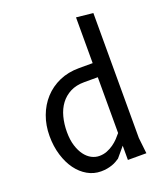

<svg xmlns="http://www.w3.org/2000/svg" viewBox="-147 -914 895 1025"><g transform="rotate(-20 300.0 -401.0)"><path d="M328 -470Q282 -470 248.5 -452.8Q215 -435.5 193 -406Q171 -376.5 160.5 -336.5Q150 -296.5 150 -251Q150 -206.5 160.5 -173Q171 -139.5 187.8 -117Q204.5 -94.5 226 -83.2Q247.5 -72 270 -72Q293.5 -72 313.8 -80Q334 -88 351 -100Q368 -112 381.5 -126.2Q395 -140.5 405 -153V-470ZM405 0V-81L357.5 -24.5Q348.5 -18.5 338 -12.5Q327.5 -6.5 314.5 -2Q301.5 2.5 285.8 5.5Q270 8.5 250.5 8.5Q209.5 8.5 174 -11.8Q138.5 -32 112.2 -68Q86 -104 70.8 -153.8Q55.5 -203.5 55.5 -263Q55.5 -323 74.8 -375.2Q94 -427.5 129.5 -466.5Q165 -505.5 215.2 -527.8Q265.5 -550 327.5 -550H405V-810L500 -800V-90L510 0Z"/></g></svg>

Font: B612
Style: Regular
Weight: 400
Designer: Nicolas Chauveau, Thomas Paillot, Jonathan Favre-Lamarine, Jean-Luc Vinot
Foundry: AIRBUS
Version: Version 1.008